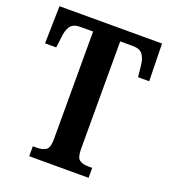

<svg xmlns="http://www.w3.org/2000/svg" viewBox="-132 -810 801 906"><g transform="rotate(20 269.0 -357.0)"><path d="M119 0V-50H141Q167 -50 184 -61Q201 -72 201 -116V-656H137Q101 -656 87 -635.5Q73 -615 70 -582L63 -526H7L11 -714H526L530 -526H474L468 -582Q465 -615 451 -635.5Q437 -656 400 -656H337V-116Q337 -72 353.5 -61Q370 -50 395 -50H417V0Z"/></g></svg>

Font: Noto Serif ExtraCondensed
Style: Bold
Weight: 700
Width: 2
Designer: Monotype Design Team
Foundry: Monotype Imaging Inc.
Version: Version 2.014; ttfautohint (v1.8.4.7-5d5b)